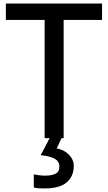

<svg xmlns="http://www.w3.org/2000/svg" viewBox="-20 -777 610 1080"><path d="M231 0V-665H13V-757H554V-665H338V0ZM229 283Q213 283 196 282Q179 281 170 277V204Q181 206 198.5 208.5Q216 211 233 211Q272 211 293 200Q314 189 314 161Q314 129 285 114.5Q256 100 209 96L259 0H326L299 58Q340 65 367.5 93Q395 121 395 156Q395 215 355 249Q315 283 229 283Z"/></svg>

Font: Menbere
Style: Regular
Weight: 400
Designer: Aleme Tadesse
Foundry: Sorkin Type Co
Version: Version 1.000